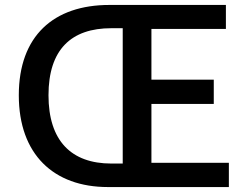

<svg xmlns="http://www.w3.org/2000/svg" viewBox="-20 -756 1001 776"><path d="M56 -371C56 -132 197 0 416 0H905V-98H592V-336H844V-434H592V-639H893V-736H422C197 -736 56 -611 56 -371ZM430 -642H476V-95H430C268 -95 176 -187 176 -371C176 -556 268 -642 430 -642Z"/></svg>

Font: Kinto Sans Med
Style: Regular
Weight: 500
Designer: Authors: Ryoko NISHIZUKA  (kana & ideographs); Paul D. Hunt (Latin, Greek & Cyrillic); Wenlong ZHANG  (bopomofo); Sandol
Foundry: Adobe Systems Incorporated, ookami Inc.
Version: Version 0.001